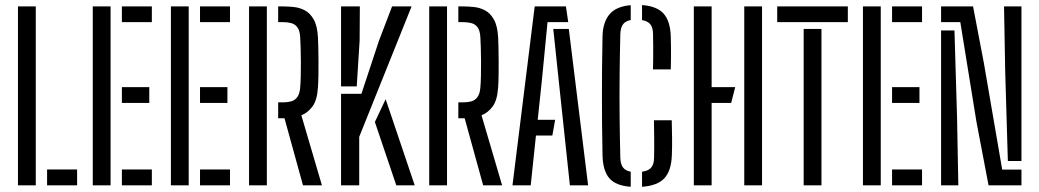

<svg xmlns="http://www.w3.org/2000/svg" viewBox="-20 -721 4044 747"><path d="M49.9 0V-696H119.2V0ZM163.2 0V-61.6H280V0Z M340.9 0V-696H410.2V0ZM454.2 0V-61.6H570.8V0ZM454.2 -320.4V-382H560.8V-320.4ZM454.2 -634.8V-696H570.8V-634.8Z M644.9 0V-696H714.2V0ZM758.2 0V-61.6H874.8V0ZM758.2 -320.4V-382H864.8V-320.4ZM758.2 -634.8V-696H874.8V-634.8Z M948.9 0V-696H1018.2V0ZM1232.5 0H1158.8L1086.8 -261H1062.2V-322.8H1081.6Q1098.8 -322.8 1112.9 -326.7Q1127 -330.6 1136.3 -342.7Q1145.5 -354.7 1147.8 -379.1Q1149.4 -396.4 1150.1 -424Q1150.8 -451.5 1150.6 -481.5Q1150.4 -511.6 1149.6 -537.6Q1148.8 -563.6 1147.8 -578.1Q1146 -602.8 1137 -614.8Q1127.9 -626.9 1113.9 -630.8Q1099.9 -634.8 1082.4 -634.8H1062.2V-696H1082.4Q1100.9 -696 1123.1 -693.7Q1145.2 -691.5 1165.8 -680.9Q1186.3 -670.3 1200.5 -645.3Q1214.7 -620.4 1217.1 -574.8Q1218 -560.8 1218.4 -536.8Q1218.9 -512.7 1219.1 -484.6Q1219.3 -456.4 1218.9 -429.1Q1218.5 -401.8 1217.1 -381.8Q1213.9 -330.6 1195.3 -306.2Q1176.7 -281.7 1152.4 -272.5Z M1306.9 0V-356.1H1386.2L1454.5 -562.8L1505.4 -696H1581.3L1377.6 -188.6V0ZM1521.8 0 1438.5 -246.4 1480.4 -335.1 1593.5 0ZM1306.9 -384.8V-696H1380L1379.2 -562.8L1367.9 -384.8Z M1649.9 0V-696H1719.2V0ZM1933.5 0H1859.8L1787.8 -261H1763.2V-322.8H1782.6Q1799.8 -322.8 1813.9 -326.7Q1828 -330.6 1837.3 -342.7Q1846.5 -354.7 1848.8 -379.1Q1850.4 -396.4 1851.1 -424Q1851.8 -451.5 1851.6 -481.5Q1851.4 -511.6 1850.6 -537.6Q1849.8 -563.6 1848.8 -578.1Q1847 -602.8 1838 -614.8Q1828.9 -626.9 1814.9 -630.8Q1800.9 -634.8 1783.4 -634.8H1763.2V-696H1783.4Q1801.9 -696 1824.1 -693.7Q1846.2 -691.5 1866.8 -680.9Q1887.3 -670.3 1901.5 -645.3Q1915.7 -620.4 1918.1 -574.8Q1919 -560.8 1919.4 -536.8Q1919.9 -512.7 1920.1 -484.6Q1920.3 -456.4 1919.9 -429.1Q1919.5 -401.8 1918.1 -381.8Q1914.9 -330.6 1896.3 -306.2Q1877.7 -281.7 1853.4 -272.5Z M1973.9 0 2060.3 -696H2181.8L2190.8 -634.8H2110.2L2088.1 -406.7L2072 -255H2139.9L2129 -193.8H2065.2L2044.8 0ZM2197.2 0 2153.8 -407.4 2132.6 -608.5H2193L2268.1 0Z M2433.9 5.7Q2375.8 1.6 2350.7 -27.5Q2325.6 -56.6 2324.2 -116.6Q2322.9 -176.7 2322.4 -233.9Q2321.9 -291 2321.9 -347.5Q2321.9 -403.9 2322.4 -461.4Q2322.9 -518.9 2324.2 -579Q2325.3 -634 2351 -665Q2376.7 -696 2433.9 -700.8V-643Q2413.3 -639.2 2403.9 -626.4Q2394.5 -613.6 2393.5 -589.5Q2391.4 -504.8 2390.7 -425.2Q2389.9 -345.6 2390.7 -266.9Q2391.4 -188.2 2393.5 -105.9Q2394.5 -82 2403.9 -69.4Q2413.3 -56.9 2433.9 -52.9ZM2477.9 5.7V-52.9Q2502.2 -56.1 2513.2 -68.6Q2524.2 -81.2 2524.7 -105.9Q2525.7 -144.1 2525.2 -182.8Q2524.7 -221.5 2524.3 -253.1H2593.5Q2594.3 -219.5 2594.8 -185Q2595.3 -150.6 2593.9 -116.6Q2591.7 -55.8 2564.5 -27.1Q2537.3 1.6 2477.9 5.7ZM2520.5 -451.1Q2521 -472.4 2521.3 -493.1Q2521.6 -513.8 2521.4 -537.2Q2521.2 -560.6 2520.7 -589.5Q2520.3 -613.6 2510.3 -626.4Q2500.3 -639.1 2477.9 -642.8V-701.3Q2535.5 -697.1 2561.5 -668.4Q2587.5 -639.7 2589.7 -580.5Q2590.2 -561.8 2590.5 -537.8Q2590.7 -513.8 2590.5 -490.6Q2590.2 -467.3 2589.7 -451.1Z M2679.4 0V-696H2748.7V-382H2840.4L2824.7 -320.4H2748.7V0ZM2875.6 0V-696H2944.8V0Z M3106.8 0V-608.5H3176V0ZM3003.8 -634.8V-696H3278.6V-634.8Z M3337.4 0V-696H3406.7V0ZM3450.7 0V-61.6H3567.3V0ZM3450.7 -320.4V-382H3557.3V-320.4ZM3450.7 -634.8V-696H3567.3V-634.8Z M3826.1 0 3779.1 -246.5 3716.2 -635H3641.4V-696H3765.8L3807.9 -475.6L3879.2 -61.2H3954.1V0ZM3641.4 0V-602.4H3693.5L3703.6 -261.6L3708.5 0ZM3901.2 -94.6 3890.9 -441.7 3886.3 -696H3954.1V-94.6Z"/></svg>

Font: Big Shoulders Stencil Display SC Thin
Style: Regular
Weight: 100
Designer: Patric King
Foundry: XO Type Co
Version: Version 2.001